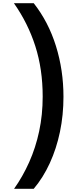

<svg xmlns="http://www.w3.org/2000/svg" viewBox="-20 -813 462 1201"><path d="M377 -208Q377 -93 355 12Q333 117 291.5 207.5Q250 298 191 368H68Q122 292 162.5 201.5Q203 111 225 8Q247 -95 247 -209Q247 -380 201 -524Q155 -668 67 -793H191Q283 -676 330 -525Q377 -374 377 -208Z"/></svg>

Font: Noto Sans Kannada
Style: Regular
Weight: 400
Designer: Jelle Bosma - Monotype Design Team
Foundry: Monotype Imaging Inc.
Version: Version 2.003